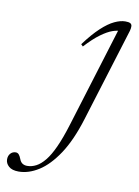

<svg xmlns="http://www.w3.org/2000/svg" viewBox="-284 -520 601 829"><g transform="rotate(10 16.5 -105.0)"><path d="M97 -17.5Q67.5 78 27.8 138Q-12 198 -56.2 226Q-100.5 254 -144 254Q-173 254 -187.5 241Q-202 228 -202 210.5Q-202 194.5 -192.8 184.5Q-183.5 174.5 -170 174.5Q-162 174.5 -156.5 180.5Q-151 186.5 -146 199.5Q-141.5 212 -132.8 217.8Q-124 223.5 -112 223.5Q-92 223.5 -72.8 213.5Q-53.5 203.5 -34.8 180.5Q-16 157.5 2.2 117.5Q20.5 77.5 39 17.5L178 -433.5L187 -419.5Q171.5 -421 149.8 -413.5Q128 -406 99.5 -385.2Q71 -364.5 35.5 -326L27 -334.5Q63 -383 93.8 -411.5Q124.5 -440 150.5 -452.2Q176.5 -464.5 198 -464.5Q212.5 -464.5 219.2 -461Q226 -457.5 226.8 -449.2Q227.5 -441 224 -428Z"/></g></svg>

Font: Newsreader 36pt Light
Style: Italic
Weight: 300
Italic angle: -17°
Designer: Hugues Gentile
Foundry: Production Type
Version: Version 1.003